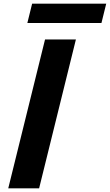

<svg xmlns="http://www.w3.org/2000/svg" viewBox="-20 -1025 598 1045"><path d="M393.1 -810.1 192.9 0H24.9L225.1 -810.1ZM558.1 -1004.9 532.2 -899.9H128.9L154.8 -1004.9Z"/></svg>

Font: Sinkin Sans 700 Bold Italic
Style: Bold Italic
Weight: 700
Italic angle: -112°
Designer: Keith Bates
Foundry: K-Type
Version: Sinkin Sans (version 1.0)  by Keith Bates   •   © 2014   www